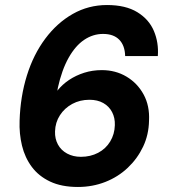

<svg xmlns="http://www.w3.org/2000/svg" viewBox="-20 -732 673 764"><path d="M290 12Q225 12 179.5 -9.5Q134 -31 106.5 -68Q79 -105 67.5 -152.5Q56 -200 58 -252Q61 -348 87 -431.5Q113 -515 160 -578Q207 -641 269.5 -676.5Q332 -712 406 -712Q480 -712 526.5 -683.5Q573 -655 592.5 -608.5Q612 -562 608 -509H478Q477 -551 454.5 -574Q432 -597 390 -597Q350 -597 315 -573.5Q280 -550 253 -502Q226 -454 210 -382Q210 -380 209.5 -377.5Q209 -375 208 -371Q228 -396 255 -414Q282 -432 315 -442.5Q348 -453 385 -453Q440 -453 483.5 -427Q527 -401 551.5 -356Q576 -311 573 -252Q572 -196 549.5 -148.5Q527 -101 488.5 -64.5Q450 -28 399 -8Q348 12 290 12ZM302 -108Q340 -108 370.5 -124Q401 -140 418.5 -169Q436 -198 437 -234Q438 -263 426 -286Q414 -309 391 -322Q368 -335 336 -335Q298 -335 267.5 -318.5Q237 -302 218.5 -273.5Q200 -245 199 -209Q198 -180 210.5 -157Q223 -134 247 -121Q271 -108 302 -108Z"/></svg>

Font: DM Sans 17pt ExtraBold
Style: Italic
Weight: 800
Italic angle: -10°
Version: Version 4.004;gftools[0.9.30]